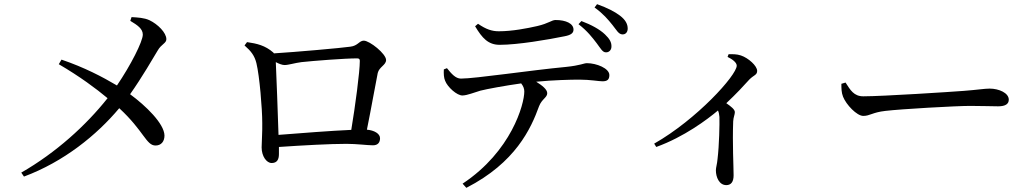

<svg xmlns="http://www.w3.org/2000/svg" viewBox="-20 -830 4960 921"><path d="M262 -522C363 -463 441 -405 496 -359C392 -228 249 -98 82 -2L95 17C286 -54 444 -182 552 -311C671 -201 681 -132 726 -132C753 -132 769 -151 769 -180C768 -237 679 -323 604 -378C662 -460 716 -554 736 -587C754 -619 778 -622 778 -642C778 -673 737 -714 697 -733C671 -745 641 -746 611 -748L605 -730C640 -709 665 -692 665 -664C665 -631 607 -517 541 -420C472 -461 384 -507 275 -544Z M1165 -628 1153 -612C1185 -584 1201 -563 1210 -527C1225 -465 1238 -310 1238 -240C1239 -199 1235 -145 1235 -123C1235 -80 1259 -48 1283 -48C1309 -48 1318 -65 1318 -91V-125C1434 -133 1564 -140 1642 -140C1691 -140 1743 -133 1769 -133C1793 -133 1803 -147 1803 -167C1803 -189 1775 -205 1740 -208C1761 -311 1782 -432 1792 -480C1799 -509 1832 -518 1832 -542C1832 -572 1753 -635 1725 -635C1703 -635 1697 -610 1660 -606C1620 -600 1393 -580 1294 -574L1291 -578C1252 -612 1213 -621 1165 -628ZM1303 -532C1318 -524 1334 -518 1345 -518C1364 -518 1394 -528 1426 -532C1481 -538 1633 -550 1693 -550C1703 -550 1706 -546 1706 -538C1706 -485 1684 -321 1665 -207C1570 -203 1418 -191 1316 -183C1313 -282 1306 -465 1303 -532Z M2842 -623C2861 -598 2870 -579 2886 -579C2901 -578 2913 -590 2913 -606C2914 -627 2904 -644 2882 -665C2857 -689 2817 -711 2769 -729L2755 -714C2798 -681 2822 -649 2842 -623ZM2918 -710C2938 -685 2947 -666 2965 -665C2982 -664 2991 -677 2991 -693C2991 -715 2980 -735 2954 -755C2929 -774 2894 -792 2844 -810L2832 -794C2874 -764 2897 -736 2918 -710ZM2688 -656C2720 -662 2731 -672 2731 -688C2731 -717 2695 -734 2645 -734C2626 -734 2613 -718 2557 -705C2509 -694 2437 -680 2373 -680C2340 -680 2312 -689 2273 -716L2259 -704C2293 -647 2322 -615 2377 -615C2464 -615 2610 -640 2688 -656ZM2217 71C2453 -50 2527 -213 2566 -321C2580 -356 2605 -362 2605 -383C2605 -401 2581 -420 2552 -438C2636 -446 2715 -448 2760 -448C2811 -448 2852 -440 2870 -440C2894 -440 2903 -449 2903 -470C2903 -502 2842 -527 2795 -527C2781 -527 2764 -516 2695 -509C2525 -493 2260 -453 2191 -453C2165 -453 2145 -477 2124 -503L2109 -497C2108 -475 2109 -457 2115 -443C2126 -413 2172 -371 2199 -372C2223 -373 2253 -386 2284 -395C2315 -403 2402 -419 2480 -430C2491 -416 2495 -404 2495 -391C2495 -330 2433 -104 2199 51Z M3470 -557C3491 -547 3514 -531 3514 -515C3514 -469 3322 -257 3118 -141L3128 -125C3261 -173 3373 -257 3424 -300C3428 -291 3430 -282 3431 -269C3432 -235 3430 -134 3422 -68C3420 -43 3414 -27 3414 -13C3414 20 3430 58 3464 58C3487 58 3499 42 3499 11C3499 -30 3493 -141 3497 -248C3498 -268 3505 -280 3505 -292C3505 -305 3487 -319 3464 -335C3511 -379 3548 -419 3575 -449C3596 -470 3612 -470 3612 -490C3612 -514 3570 -552 3534 -564C3513 -571 3494 -570 3475 -570Z M4036 -434 4016 -428C4016 -407 4016 -386 4024 -366C4039 -328 4090 -274 4121 -274C4153 -274 4165 -291 4227 -298C4302 -307 4567 -322 4633 -322C4697 -322 4732 -320 4768 -320C4804 -320 4819 -332 4819 -352C4819 -384 4772 -405 4727 -405C4702 -405 4669 -399 4602 -394C4552 -390 4215 -368 4121 -368C4076 -368 4059 -398 4036 -434Z"/></svg>

Font: Noto Serif CJK SC Medium
Style: Regular
Weight: 500
Designer: Ryoko NISHIZUKA 西塚涼子 (kana & ideographs); Frank Grießhammer (Latin, Greek & Cyrillic); Wenlong ZHANG 张文龙 (bopomofo); San
Foundry: Adobe
Version: Version 2.001;hotconv 1.1.0;makeotfexe 2.6.0